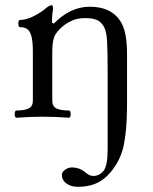

<svg xmlns="http://www.w3.org/2000/svg" viewBox="-20 -451 593 742"><path d="M44 4Q39 4 37.5 -3Q36 -10 37.5 -17Q39 -24 44 -24Q75 -24 91 -32Q107 -40 107 -62V-252Q107 -292 101 -312.5Q95 -333 84 -339.5Q73 -346 58 -346Q53 -346 51.5 -353Q50 -360 51.5 -367Q53 -374 58 -374Q80 -374 108 -387.5Q136 -401 156 -418Q165 -426 171 -428.5Q177 -431 180 -431Q185 -431 185 -417Q183 -405 182 -394Q181 -383 181 -363L188 -360Q252 -425 327 -425Q415 -425 450 -361Q461 -340 466 -311Q471 -282 471 -233V-61Q471 17 465.5 63Q460 109 453 131Q444 160 429 184.5Q414 209 394 229Q371 251 343.5 261Q316 271 281 271Q254 271 236.5 258Q219 245 219 224Q219 214 231.5 205Q244 196 258 196Q285 196 306 212Q325 229 340 229Q364 229 380 209.5Q396 190 396 126V-173Q396 -247 394 -288Q392 -329 382 -347Q370 -368 353 -374.5Q336 -381 310 -381Q282 -381 263.5 -373.5Q245 -366 231 -356Q208 -339 195 -319Q182 -299 182 -253V-62Q182 -40 198 -32Q214 -24 246 -24Q251 -24 252.5 -17Q254 -10 252.5 -3Q251 4 246 4Q221 2 195.5 1Q170 0 145 0Q120 0 94.5 1Q69 2 44 4Z"/></svg>

Font: Junicode SmExp
Style: Regular
Weight: 400
Width: 6
Designer: Peter S. Baker
Version: Version 2.205; ttfautohint (v1.8.4)